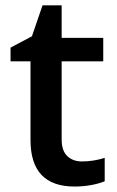

<svg xmlns="http://www.w3.org/2000/svg" viewBox="-20 -680 433 710"><path d="M283.2 -83Q325.2 -83 367.2 -96.2V-9.8Q348.1 -1.5 318.1 4.2Q288.1 9.8 255.9 9.8Q92.8 9.8 92.8 -162.1V-453.1H19V-503.9L98.1 -545.9L137.2 -660.2H208V-540H361.8V-453.1H208V-164.1Q208 -122.6 228.8 -102.8Q249.5 -83 283.2 -83Z"/></svg>

Font: f0_58770          
Style: Regular
Weight: 600
Foundry: Ascender Corporation
Version: Version 1.10